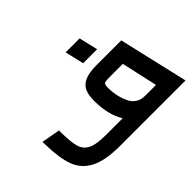

<svg xmlns="http://www.w3.org/2000/svg" viewBox="-125 -1005 1301 1301"><g transform="rotate(-45 525.5 -354.5)"><path d="M1029 0H404Q261 0 185 -39.5Q109 -79 80.5 -156.5Q52 -234 50 -365Q50 -380 49 -391L183 -367V-353Q184 -257 196.5 -210.5Q209 -164 251 -142Q293 -120 386 -120H547Q518 -166 505.5 -223Q493 -280 493 -337Q493 -392 507 -426.5Q521 -461 561 -480.5Q601 -500 676 -500H913ZM866 -120 808 -380H694Q658 -380 644.5 -378Q631 -376 626.5 -367.5Q622 -359 622 -336Q622 -255 654 -187.5Q686 -120 764 -120ZM589 -709H723L755 -573H621Z"/></g></svg>

Font: Cairo
Style: Bold Italic
Weight: 700
Italic angle: -13°
Designer: Mohamed Gaber, Accademia di Belle Arti di Urbino and others
Foundry: Kief Type Foundry, Accademia di Belle Arti di Urbino and others
Version: Version 3.011